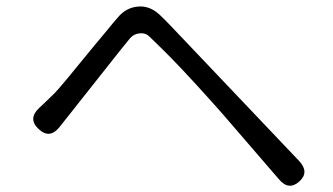

<svg xmlns="http://www.w3.org/2000/svg" viewBox="-20 -650 1040 599"><path d="M914 -84Q881 -54 850 -91L674 -295Q658 -313 642 -331Q538 -447 481 -502Q463 -519 446 -536Q434 -548 415.5 -546Q397 -544 386 -531Q371 -513 356 -494L166 -254Q135 -215 101 -247Q66 -279 102 -313L117 -327Q134 -343 151 -360Q168 -377 272 -505L317 -559Q332 -578 348 -596Q373 -626 410 -629.5Q447 -633 478 -604Q496 -587 513 -569L913 -148Q946 -113 914 -84Z"/></svg>

Font: Resource Han Rounded KR Normal
Style: Regular
Weight: 350
Designer: Cyano Hao (round all glyphs); Ryoko NISHIZUKA 西塚涼子 (kana, bopomofo & ideographs); Paul D. Hunt (Latin, Greek & Cyrillic)
Foundry: Cyano Hao
Version: 0.990